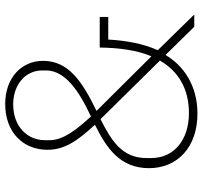

<svg xmlns="http://www.w3.org/2000/svg" viewBox="-40 -710 762 721"><g transform="rotate(-90 340.5 -349.0)"><path d="M601 0H647L513 -137C537 -191 549 -253 553 -323H638V-355H523C522 -283 513 -214 490 -161L285 -367C396 -421 473 -472 473 -568C473 -648 410 -710 311 -710C206 -710 139 -644 139 -551C139 -486 174 -437 233 -373C146 -330 70 -279 70 -170C70 -63 149 12 275 12C381 12 456 -41 495 -108ZM310 -680C378 -680 437 -639 437 -570V-557C437 -486 363 -434 264 -388C215 -442 175 -491 175 -544V-560C175 -627 226 -680 310 -680ZM108 -161V-180C108 -272 175 -312 254 -352L474 -129C434 -60 369 -20 276 -20C178 -20 108 -75 108 -161Z"/></g></svg>

Font: IBM Plex Arabic ExtraLight
Style: Regular
Weight: 200
Designer: Mike Abbink, Paul van der Laan, Pieter van Rosmalen, Wael Morcos, Khajak Apelian
Foundry: Bold Monday
Version: Version 1.0